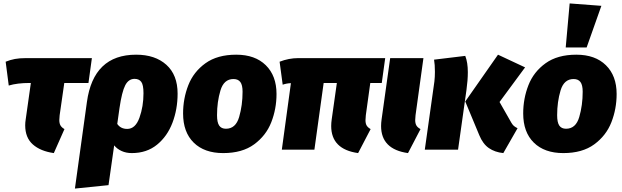

<svg xmlns="http://www.w3.org/2000/svg" viewBox="-20 -873 3631 1120"><path d="M328 -201Q326 -179 326 -173Q326 -153 333 -141Q340 -129 356 -120L294 20Q216 9 171.5 -30.5Q127 -70 127 -142Q127 -159 130 -177L160 -389H153Q81 -389 31 -374L13 -513Q40 -524 67 -529Q94 -534 132 -534H516L496 -389H355Z M1016 -327Q1016 -236 986 -157Q956 -78 896 -29Q836 20 749 20Q716 20 689.5 8Q663 -4 646 -25L613 207L417 227L487 -278Q525 -554 774 -554Q885 -554 950.5 -495Q1016 -436 1016 -327ZM817 -329Q817 -378 804 -395.5Q791 -413 765 -413Q730 -413 710.5 -375.5Q691 -338 677 -242L664 -150Q684 -121 722 -121Q770 -121 793.5 -186.5Q817 -252 817 -329Z M1048 -211Q1048 -298 1078.5 -376Q1109 -454 1178.5 -504Q1248 -554 1358 -554Q1468 -554 1530.5 -492.5Q1593 -431 1593 -325Q1593 -238 1562.5 -160Q1532 -82 1462.5 -31Q1393 20 1282 20Q1172 20 1110 -41Q1048 -102 1048 -211ZM1395 -338Q1395 -377 1382 -394.5Q1369 -412 1342 -412Q1286 -412 1266 -345.5Q1246 -279 1246 -201Q1246 -159 1258.5 -140.5Q1271 -122 1298 -122Q1355 -122 1375 -190.5Q1395 -259 1395 -338Z M2114 -201Q2112 -179 2112 -172Q2112 -152 2119 -140.5Q2126 -129 2142 -120L2069 20Q1912 -2 1912 -138Q1912 -156 1915 -177L1945 -389H1868L1814 0H1624L1677 -388Q1652 -387 1629 -379L1611 -513Q1665 -534 1720 -534H2227L2207 -389H2140Z M2404 -201Q2402 -179 2402 -173Q2402 -153 2409 -141Q2416 -129 2433 -120L2360 20Q2203 -2 2203 -138Q2203 -156 2206 -177L2256 -534H2450Z M2776 -84 2694 -281 2885 -554 3043 -480 2894 -278 2963 -157Q2970 -145 2977.5 -138.5Q2985 -132 2999 -125L2916 20Q2867 15 2832 -9Q2797 -33 2776 -84ZM2514 -398Q2517 -425 2517 -454Q2517 -497 2512 -525L2694 -547Q2709 -509 2709 -452Q2709 -405 2701 -348L2652 0H2458Z M3032 -211Q3032 -298 3062.5 -376Q3093 -454 3162.5 -504Q3232 -554 3342 -554Q3452 -554 3514.5 -492.5Q3577 -431 3577 -325Q3577 -238 3546.5 -160Q3516 -82 3446.5 -31Q3377 20 3266 20Q3156 20 3094 -41Q3032 -102 3032 -211ZM3379 -338Q3379 -377 3366 -394.5Q3353 -412 3326 -412Q3270 -412 3250 -345.5Q3230 -279 3230 -201Q3230 -159 3242.5 -140.5Q3255 -122 3282 -122Q3339 -122 3359 -190.5Q3379 -259 3379 -338ZM3303 -853 3488 -839 3402 -596H3280Z"/></svg>

Font: Fira Sans Black
Style: Italic
Weight: 900
Italic angle: -8°
Designer: Carrois Corporate & Edenspiekermann AG
Foundry: Carrois Corporate GbR & Edenspiekermann AG
Version: Version 4.203